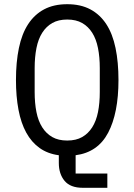

<svg xmlns="http://www.w3.org/2000/svg" viewBox="-20 -730 640 914"><path d="M491 164H374Q315 164 287.5 131Q260 98 260 46V9Q207 2 168.5 -25.5Q130 -53 105 -98.5Q80 -144 68 -207.5Q56 -271 56 -349Q56 -434 70 -501.5Q84 -569 114 -615Q144 -661 190 -685.5Q236 -710 300 -710Q364 -710 410 -685.5Q456 -661 486 -615Q516 -569 530 -501.5Q544 -434 544 -349Q544 -192 495 -98.5Q446 -5 340 9V96H491ZM300 -61Q342 -61 371 -77.5Q400 -94 419 -124Q438 -154 446.5 -196.5Q455 -239 455 -292V-406Q455 -458 446.5 -501Q438 -544 419 -574Q400 -604 371 -620.5Q342 -637 300 -637Q258 -637 229 -620.5Q200 -604 181 -574Q162 -544 153.5 -501Q145 -458 145 -406V-292Q145 -239 153.5 -196.5Q162 -154 181 -124Q200 -94 229 -77.5Q258 -61 300 -61Z"/></svg>

Font: PlemolJP35 Console
Style: Regular
Weight: 400
Version: v2.0.3; ttfautohint (v1.8.4.7-5d5b-dirty) -l 6 -r 45 -G 200 